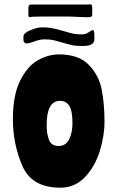

<svg xmlns="http://www.w3.org/2000/svg" viewBox="-20 -851 546 893"><path d="M40 -297Q40 -409 74 -476.5Q108 -544 156.5 -571Q205 -598 254 -598Q346 -598 393 -549.5Q440 -501 453 -434.5Q466 -368 466 -285Q466 -218 443.5 -146.5Q421 -75 374.5 -26.5Q328 22 260 22Q128 22 84 -79.5Q40 -181 40 -297ZM317 -278Q317 -335 302.5 -358.5Q288 -382 259 -382Q197 -382 197 -270Q197 -228 208 -200Q219 -172 253 -172Q286 -172 301.5 -203Q317 -234 317 -278ZM273 -652Q240 -662 225 -665Q210 -668 185 -668Q167 -668 139 -658Q116 -649 102 -649Q98 -649 93.5 -653.5Q89 -658 89 -665V-684Q93 -699 118 -709Q152 -724 176 -724Q202 -724 222.5 -720Q243 -716 271 -708L291 -702Q295 -701 310 -697Q325 -693 337.5 -692Q350 -691 363 -691Q380 -692 393.5 -701.5Q407 -711 410 -711Q416 -711 417 -706Q419 -699 419 -681V-666Q419 -655 407.5 -646Q396 -637 363 -637Q336 -637 320 -640Q304 -643 273 -652ZM112 -784V-811Q112 -821 114.5 -825.5Q117 -830 123 -830H391L398 -831Q405 -831 407 -827Q409 -823 409 -814V-784Q409 -777 405 -774Q401 -771 387 -771L351 -772Q317 -774 303 -774H171Q125 -774 120 -771Q115 -771 113.5 -774Q112 -777 112 -784Z"/></svg>

Font: Barriecito
Style: Regular
Weight: 400
Designer: Pablo Cosgaya & Sergio Jiménez
Foundry: Pablo Cosgaya & Sergio Jiménez
Version: Version 1.001